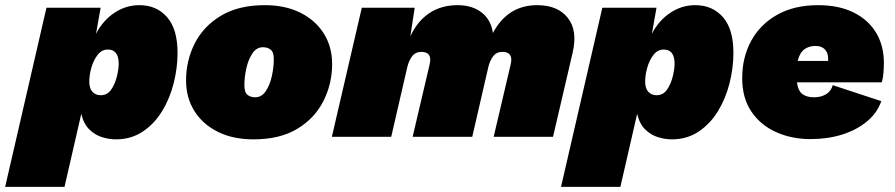

<svg xmlns="http://www.w3.org/2000/svg" viewBox="-84 -530 3467 744"><path d="M-64 194 96 -500H306L288 -399Q315 -451 359.5 -480.5Q404 -510 456 -510Q523 -510 563.5 -463.5Q604 -417 604 -325Q604 -267 589 -207.5Q574 -148 544 -99Q514 -50 469 -20Q424 10 365 10Q339 10 311.5 1.5Q284 -7 262 -28.5Q240 -50 231 -89L166 194ZM306 -161Q332 -161 347 -183Q362 -205 369 -234Q376 -263 376 -283Q376 -338 334 -338Q310 -338 294 -317Q278 -296 270 -267.5Q262 -239 262 -214Q262 -187 274.5 -174Q287 -161 306 -161Z M898 10Q819 10 760.5 -19Q702 -48 669.5 -99.5Q637 -151 637 -218Q637 -296 671 -362.5Q705 -429 773 -469.5Q841 -510 942 -510Q1021 -510 1079.5 -481Q1138 -452 1170.5 -400.5Q1203 -349 1203 -282Q1203 -205 1169 -138Q1135 -71 1067.5 -30.5Q1000 10 898 10ZM905 -153Q930 -153 946 -177Q962 -201 969.5 -235.5Q977 -270 977 -300Q977 -328 965 -337.5Q953 -347 935 -347Q910 -347 894 -323Q878 -299 870.5 -265Q863 -231 863 -200Q863 -172 875 -162.5Q887 -153 905 -153Z M1202 0 1318 -500H1523L1506 -389Q1533 -448 1579.5 -479Q1626 -510 1689 -510Q1746 -510 1782.5 -481.5Q1819 -453 1826 -402Q1883 -510 1998 -510Q2077 -510 2116 -461Q2155 -412 2135 -326L2059 0H1829L1895 -281Q1906 -329 1863 -329Q1840 -329 1827 -312Q1814 -295 1808 -269L1746 0H1515L1581 -281Q1592 -329 1549 -329Q1526 -329 1513 -312Q1500 -295 1494 -269L1432 0Z M2090 194 2250 -500H2460L2442 -399Q2469 -451 2513.5 -480.5Q2558 -510 2610 -510Q2677 -510 2717.5 -463.5Q2758 -417 2758 -325Q2758 -267 2743 -207.5Q2728 -148 2698 -99Q2668 -50 2623 -20Q2578 10 2519 10Q2493 10 2465.5 1.5Q2438 -7 2416 -28.5Q2394 -50 2385 -89L2320 194ZM2460 -161Q2486 -161 2501 -183Q2516 -205 2523 -234Q2530 -263 2530 -283Q2530 -338 2488 -338Q2464 -338 2448 -317Q2432 -296 2424 -267.5Q2416 -239 2416 -214Q2416 -187 2428.5 -174Q2441 -161 2460 -161Z M3057 9Q2983 9 2922.5 -18.5Q2862 -46 2827 -98.5Q2792 -151 2792 -227Q2792 -308 2827 -372Q2862 -436 2928 -473Q2994 -510 3086 -510Q3167 -510 3224 -481.5Q3281 -453 3311 -403Q3341 -353 3341 -287Q3341 -270 3339.5 -249Q3338 -228 3333 -211H3004Q3009 -177 3026 -165Q3043 -153 3070 -153Q3097 -153 3116.5 -164.5Q3136 -176 3143 -200L3331 -138Q3315 -92 3275 -59Q3235 -26 3179 -8.5Q3123 9 3057 9ZM3077 -352Q3051 -352 3033 -339Q3015 -326 3007 -294H3125Q3125 -298 3125 -303Q3125 -326 3112 -339Q3099 -352 3077 -352Z"/></svg>

Font: Prodigy Sans Black
Style: Italic
Weight: 900
Italic angle: -13°
Designer: Wei Huang
Foundry: Wei Huang
Version: Version 1.003; ttfautohint (v1.8.3)